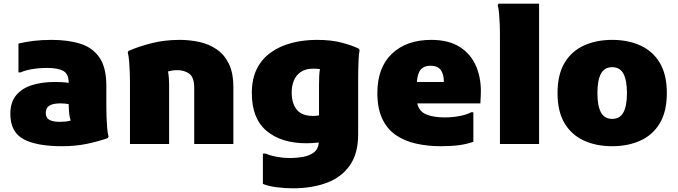

<svg xmlns="http://www.w3.org/2000/svg" viewBox="-20 -780 3672 1040"><path d="M316 12Q178 12 107 -26.5Q36 -65 36 -164Q36 -226 67.5 -264Q99 -302 153.5 -319Q208 -336 276 -336Q295 -336 314 -335Q333 -334 352 -331V-332Q352 -380 322.5 -396Q293 -412 236 -412Q191 -412 153.5 -405.5Q116 -399 92 -388H80V-544Q116 -553 161 -558.5Q206 -564 260 -564Q349 -564 415.5 -543Q482 -522 519 -468Q556 -414 556 -316V-200Q556 -178 557 -147.5Q558 -117 560.5 -87.5Q563 -58 568 -40L564 -32Q510 -13 449 -0.5Q388 12 316 12ZM228 -168Q228 -141 248 -130.5Q268 -120 304 -120Q319 -120 334 -121.5Q349 -123 363 -127Q357 -144 355 -163.5Q353 -183 352 -216Q330 -220 308 -220Q266 -220 247 -207.5Q228 -195 228 -168Z M684 0V-336Q684 -356 683 -387Q682 -418 679.5 -448Q677 -478 672 -496L676 -504Q730 -528 801 -546Q872 -564 954 -564Q1007 -564 1058.5 -553Q1110 -542 1152 -514Q1194 -486 1219 -436Q1244 -386 1244 -308V0H1032V-304Q1032 -361 1005.5 -380.5Q979 -400 940 -400Q926 -400 913.5 -398Q901 -396 890 -393Q896 -363 896 -316V0Z M1566 240Q1524 240 1477.5 234Q1431 228 1404 216V52H1420Q1444 63 1480 69.5Q1516 76 1546 76Q1587 76 1622.5 69.5Q1658 63 1681 45Q1704 27 1707 -8Q1688 -6 1671.5 -5Q1655 -4 1640 -4Q1504 -4 1424 -71Q1344 -138 1344 -276Q1344 -353 1371.5 -407.5Q1399 -462 1448 -496.5Q1497 -531 1560.5 -547.5Q1624 -564 1696 -564Q1774 -564 1831 -549Q1888 -534 1924 -516L1928 -508Q1924 -490 1922.5 -460.5Q1921 -431 1920.5 -400.5Q1920 -370 1920 -348V-52Q1920 52 1874.5 116.5Q1829 181 1749 210.5Q1669 240 1566 240ZM1560 -280Q1560 -220 1587.5 -186Q1615 -152 1676 -152Q1683 -152 1690.5 -152.5Q1698 -153 1708 -155V-320Q1708 -344 1709 -366.5Q1710 -389 1713 -406Q1705 -407 1695.5 -407.5Q1686 -408 1676 -408Q1635 -408 1609 -390Q1583 -372 1571.5 -343Q1560 -314 1560 -280Z M2368 12Q2295 12 2232 -2.5Q2169 -17 2122.5 -49.5Q2076 -82 2050 -138Q2024 -194 2024 -276Q2024 -414 2103 -489Q2182 -564 2316 -564Q2412 -564 2473 -524Q2534 -484 2561.5 -415Q2589 -346 2584 -260L2582 -220H2240Q2250 -176 2289.5 -160Q2329 -144 2388 -144Q2433 -144 2472 -152Q2511 -160 2532 -172H2544V-12Q2511 0 2468.5 6Q2426 12 2368 12ZM2312 -424Q2278 -424 2260 -404.5Q2242 -385 2238 -336H2384V-340Q2384 -379 2367 -401.5Q2350 -424 2312 -424Z M2688 0V-596Q2688 -616 2687 -646Q2686 -676 2683.5 -705Q2681 -734 2676 -752L2680 -760H2900V0Z M3000 -276Q3000 -376 3038 -439.5Q3076 -503 3143 -533.5Q3210 -564 3296 -564Q3382 -564 3449 -533.5Q3516 -503 3554 -439.5Q3592 -376 3592 -276Q3592 -176 3554 -112.5Q3516 -49 3449 -18.5Q3382 12 3296 12Q3210 12 3143 -18.5Q3076 -49 3038 -112.5Q3000 -176 3000 -276ZM3216 -276Q3216 -207 3235 -171.5Q3254 -136 3296 -136Q3338 -136 3357 -171.5Q3376 -207 3376 -276Q3376 -345 3357 -380.5Q3338 -416 3296 -416Q3254 -416 3235 -380.5Q3216 -345 3216 -276Z"/></svg>

Font: Kufam Black
Style: Regular
Weight: 900
Designer: Wael Morcos, Artur Schmal
Foundry: Original Type
Version: Version 1.301; ttfautohint (v1.8.3)